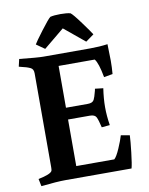

<svg xmlns="http://www.w3.org/2000/svg" viewBox="-93 -919 770 995"><g transform="rotate(-10 291.5 -421.5)"><path d="M508 -656 510 -569Q510 -534 507 -499L461 -491Q447 -568 429 -589H239V-369H354Q379 -369 387 -384Q393 -395 402 -430L404 -440L447 -435Q439 -382 439 -336.5Q439 -291 447 -241L404 -237Q395 -276 387.5 -291.5Q380 -307 354 -307H239V-62H439Q452 -73 469.5 -113.5Q487 -154 494 -179L540 -171Q539 -142 532 -81.5Q525 -21 519 0H170Q129 0 43 9L35 -30Q100 -43 108 -60Q110 -65 110 -79V-573Q110 -596 94 -603Q75 -612 46 -618L35 -621L44 -660Q140 -650 170 -650H416Q464 -650 508 -656ZM241 -847Q261 -852 294.5 -852Q328 -852 347 -847Q359 -839 397.5 -786.5Q436 -734 445 -719L402 -688L294 -777L186 -688L142 -719Q149 -732 189 -785Q229 -838 241 -847Z"/></g></svg>

Font: Buenard
Style: Bold
Weight: 700
Foundry: FontFuror
Version: Version 1.002 2011